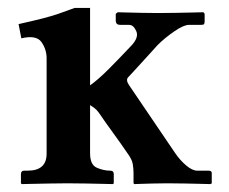

<svg xmlns="http://www.w3.org/2000/svg" viewBox="-20 -465 580 486"><path d="M98 -76V-317Q98 -340 85 -358.5Q72 -377 34 -368L27 -404Q63 -412 86.5 -418Q110 -424 129 -430.5Q148 -437 169 -445H208V-249Q228 -263 254.5 -289.5Q281 -316 312 -349Q332 -370 325 -386Q318 -402 307 -402H286Q278 -402 275.5 -405Q273 -408 273 -412V-430L278 -434Q278 -434 296 -433.5Q314 -433 338.5 -432.5Q363 -432 380 -432Q400 -432 427 -432.5Q454 -433 474.5 -433.5Q495 -434 495 -434L498 -430V-412Q498 -406 496.5 -404Q495 -402 488 -402H458Q445 -402 421 -385.5Q397 -369 379 -351Q367 -338 349.5 -318.5Q332 -299 318 -284Q304 -269 304 -269Q298 -262 307 -249L423 -78Q436 -59 451.5 -46Q467 -33 479 -33H508Q516 -33 516 -27V-1L513 1Q513 1 494 0.5Q475 0 449.5 -0.5Q424 -1 404 -1Q387 -1 367 -0.5Q347 0 333.5 0.5Q320 1 320 1L318 -1V-27Q318 -38 316 -50Q314 -62 302 -78Q285 -103 266 -129Q247 -155 230 -180Q225 -187 219 -191.5Q213 -196 208 -199V-77Q208 -48 225 -40.5Q242 -33 259 -33Q268 -33 268 -24V-1L266 1Q266 1 245.5 0.5Q225 0 198 -0.5Q171 -1 151 -1Q134 -1 106 -0.5Q78 0 56.5 0.5Q35 1 35 1L33 -1V-24Q33 -33 41 -33H50Q98 -33 98 -76Z"/></svg>

Font: Libertinus Serif SemiBold
Style: Regular
Weight: 600
Designer: Philipp H. Poll, Khaled Hosny
Foundry: Caleb Maclennan
Version: Version 7.051;RELEASE